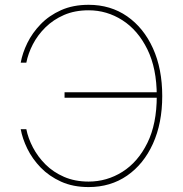

<svg xmlns="http://www.w3.org/2000/svg" viewBox="-20 -757 752 787"><path d="M343.3 9.8Q279.3 9.8 230.2 -12.5Q181.2 -34.7 146.7 -70.3Q112.3 -106 92 -147.5Q71.8 -189 64.9 -227.5H87.9Q95.2 -190.4 115 -152.6Q134.8 -114.7 166.5 -83Q198.2 -51.3 242.7 -32Q287.1 -12.7 343.3 -12.7Q418 -12.7 481.7 -52.7Q545.4 -92.8 584 -170.9Q622.6 -249 622.6 -363.3Q622.6 -476.6 584 -554.9Q545.4 -633.3 481.7 -674.1Q418 -714.8 343.3 -714.8Q286.6 -714.8 242.4 -695.6Q198.2 -676.3 166.3 -644.8Q134.3 -613.3 114.7 -575.4Q95.2 -537.6 87.9 -500H64.9Q71.8 -539.1 92 -580.6Q112.3 -622.1 146.7 -657.7Q181.2 -693.4 230.2 -715.3Q279.3 -737.3 343.3 -737.3Q433.1 -737.3 501 -690.2Q568.8 -643.1 606.9 -559.1Q645 -475.1 645 -363.3Q645 -252 606.9 -168Q568.8 -84 501 -37.1Q433.1 9.8 343.3 9.8ZM244.6 -356.4V-378.9H632.3V-356.4Z"/></svg>

Font: Inter 17pt Thin
Style: Regular
Weight: 250
Version: Version 4.001;git-66647c0bb